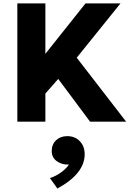

<svg xmlns="http://www.w3.org/2000/svg" viewBox="-20 -720 773 1136"><path d="M82.5 0V-700H248.5V-401.5L486 -700H693L434 -378.5L726.5 0H513L324.5 -253L248.5 -166.5V0ZM319.5 395.5 275.5 333.5Q312.5 321.5 342.5 299.2Q372.5 277 388 253.5Q347 256 316.5 234Q286 212 286 174Q286 134 311.8 109.8Q337.5 85.5 378 85.5Q423 85.5 452 115.2Q481 145 481 192.5Q481 307.5 319.5 395.5Z"/></svg>

Font: Geologica
Style: Bold
Weight: 700
Designer: Sindre Bremnes, Frode Helland
Foundry: Monokrom Skriftforlag AS
Version: Version 1.010; ttfautohint (v1.8.4.7-5d5b);gftools[0.9.28]